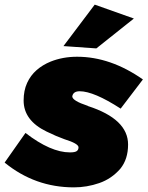

<svg xmlns="http://www.w3.org/2000/svg" viewBox="-43 -800 637 829"><path d="M373 -591 231 -601 366 -780 535 -720ZM276 9Q108 9 -23 -98L67 -226Q176 -142 259 -142Q280.5 -142 288.2 -147.5Q296 -153 296 -164Q296 -180 235 -199Q201 -211 158 -232Q59 -280 59 -366Q59 -409 74 -441.8Q89 -474.5 115 -497.2Q141 -520 175.5 -534Q228 -555 290 -555Q434 -555 574 -457L478 -331Q362 -406 301 -406Q273 -406 269 -384Q269 -365 336 -343L337 -342Q510 -286 510 -176Q510 -113 477 -72Q439 -28 385.5 -9.5Q332 9 276 9Z"/></svg>

Font: Argentum Sans Black
Style: Italic
Weight: 900
Italic angle: -11°
Designer: Julieta Ulanovsky (font), Cristiano Sobral (main changes and remaster)
Foundry: Julieta Ulanovsky (font), Cristiano Sobral (main changes and remaster)
Version: Version 2.007;June 15, 2022;FontCreator 14.0.0.2814 64-bit; 